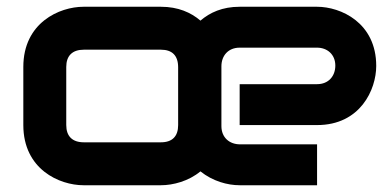

<svg xmlns="http://www.w3.org/2000/svg" viewBox="-20 -548 1156 568"><path d="M1093 -353C1093 -481 988 -528 918 -528H689C638 -528 601 -511 573 -487C545 -511 507 -528 456 -528H227C156 -528 49 -481 49 -350V-178C49 -47 156 0 227 0H456C492 0 538 -12 573 -41C609 -12 653 0 689 0H918V-121H690C659 -121 635 -141 635 -175V-352C635 -383 655 -407 689 -407H918C948 -407 972 -387 972 -354C972 -323 952 -299 918 -299H689V-178H918C1046 -178 1093 -283 1093 -353ZM507 -178C507 -145 490 -127 456 -127H228C194 -127 176 -145 176 -178V-350C176 -383 194 -401 228 -401H456C489 -401 507 -384 507 -349Z"/></svg>

Font: Audiowide
Style: Regular
Weight: 400
Designer: Astigmatic (AOETI)
Foundry: Astigmatic (AOETI)
Version: Version 1.002